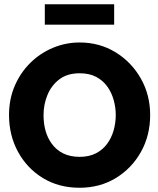

<svg xmlns="http://www.w3.org/2000/svg" viewBox="-20 -872 742 904"><path d="M355 12Q256.5 12 181.8 -33.8Q107 -79.5 64.8 -157.2Q22.5 -235 22.5 -330.5Q22.5 -405.5 49.5 -468Q76.5 -530.5 123 -576.2Q169.5 -622 229.5 -647Q289.5 -672 355 -672Q448.5 -672 523.8 -626Q599 -580 643 -502.5Q687 -425 687 -330.5Q687 -234 643.5 -156.5Q600 -79 525 -33.5Q450 12 355 12ZM355 -133.5Q399.5 -133.5 431.8 -150.2Q464 -167 484.5 -195Q505 -223 515 -258.2Q525 -293.5 525 -330.5Q525 -365.5 515.5 -400.2Q506 -435 485.8 -463.8Q465.5 -492.5 433.2 -509.8Q401 -527 355 -527Q297 -527 259.5 -498.5Q222 -470 203.5 -425Q185 -380 185 -330.5Q185 -249.5 222.5 -197Q268 -133.5 355 -133.5ZM517.5 -756H191V-852H517.5Z"/></svg>

Font: Lucymar Sans
Style: Bold
Weight: 700
Foundry: The League of Moveable Type (original font) / Main changes by Cristiano Sobral with portions from Mirco Monsees
Version: Version 2.001;August 30, 2020;FontCreator 13.0.0.2681 64-bit